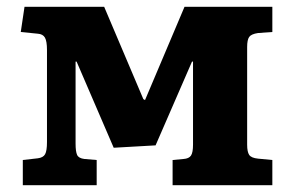

<svg xmlns="http://www.w3.org/2000/svg" viewBox="-20 -544 861 564"><path d="M47 0V-74L91 -79Q107 -81 112.5 -91Q118 -101 118 -127V-397Q118 -423 112 -433.5Q106 -444 91 -445L41 -450L52 -524H286L401 -253L406 -250L522 -524H780V-450L738 -447Q718 -444 712 -435.5Q706 -427 706 -406V-119Q706 -98 712 -89Q718 -80 738 -78L780 -74V0H487V-74L519 -77Q535 -78 541 -87Q547 -96 547 -119V-363H544L437 -117L314 -110L205 -363H202V-122Q202 -99 206.5 -89Q211 -79 228 -77L264 -74V0Z"/></svg>

Font: Literata 7pt
Style: Bold
Weight: 700
Designer: Latin by Veronika Burian and Jose Scaglione. Greek by Irene Vlachou. Cyrillic by Vera Evstafieva.
Foundry: TypeTogether
Version: Version 3.002